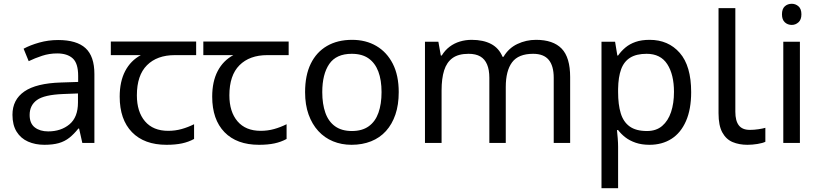

<svg xmlns="http://www.w3.org/2000/svg" viewBox="-20 -757 4342 1017"><path d="M288 -545Q386 -545 433 -502Q480 -459 480 -365V0H416L399 -76H395Q372 -47 347.5 -27.5Q323 -8 291.5 1Q260 10 215 10Q167 10 128.5 -7Q90 -24 68 -59.5Q46 -95 46 -149Q46 -229 109 -272.5Q172 -316 303 -320L394 -323V-355Q394 -422 365 -448Q336 -474 283 -474Q241 -474 203 -461.5Q165 -449 132 -433L105 -499Q140 -518 188 -531.5Q236 -545 288 -545ZM314 -259Q214 -255 175.5 -227Q137 -199 137 -148Q137 -103 164.5 -82Q192 -61 235 -61Q303 -61 348 -98.5Q393 -136 393 -214V-262Z M862 10Q744 10 679 -57Q614 -124 614 -245Q614 -325 643 -380.5Q672 -436 726 -465H567V-537H1019V-465H906Q812 -465 758.5 -411.5Q705 -358 705 -252Q705 -165 748 -114.5Q791 -64 871 -64Q908 -64 942 -73.5Q976 -83 1008 -99V-21Q979 -5 944 2.5Q909 10 862 10Z M1352 10Q1234 10 1169 -57Q1104 -124 1104 -245Q1104 -325 1133 -380.5Q1162 -436 1216 -465H1057V-537H1509V-465H1396Q1302 -465 1248.5 -411.5Q1195 -358 1195 -252Q1195 -165 1238 -114.5Q1281 -64 1361 -64Q1398 -64 1432 -73.5Q1466 -83 1498 -99V-21Q1469 -5 1434 2.5Q1399 10 1352 10Z M2092 -269Q2092 -202 2074.5 -150.5Q2057 -99 2024.5 -63Q1992 -27 1945.5 -8.5Q1899 10 1842 10Q1789 10 1744 -8.5Q1699 -27 1666 -63Q1633 -99 1614.5 -150.5Q1596 -202 1596 -269Q1596 -358 1626 -419.5Q1656 -481 1712 -513.5Q1768 -546 1845 -546Q1918 -546 1973.5 -513.5Q2029 -481 2060.5 -419.5Q2092 -358 2092 -269ZM1687 -269Q1687 -206 1703.5 -159.5Q1720 -113 1755 -88Q1790 -63 1844 -63Q1898 -63 1933 -88Q1968 -113 1984.5 -159.5Q2001 -206 2001 -269Q2001 -333 1984 -378Q1967 -423 1932.5 -447.5Q1898 -472 1843 -472Q1761 -472 1724 -418Q1687 -364 1687 -269Z M2819 -546Q2910 -546 2955 -499.5Q3000 -453 3000 -349V0H2913V-345Q2913 -408 2886.5 -440Q2860 -472 2804 -472Q2726 -472 2692.5 -427Q2659 -382 2659 -296V0H2572V-345Q2572 -387 2560 -415.5Q2548 -444 2524 -458Q2500 -472 2462 -472Q2408 -472 2377 -449.5Q2346 -427 2332.5 -384Q2319 -341 2319 -278V0H2231V-536H2302L2315 -463H2320Q2337 -491 2361.5 -509.5Q2386 -528 2416 -537Q2446 -546 2478 -546Q2540 -546 2581.5 -524Q2623 -502 2642 -456H2647Q2674 -502 2720.5 -524Q2767 -546 2819 -546Z M3421 -546Q3520 -546 3580.5 -477Q3641 -408 3641 -269Q3641 -178 3613.5 -115.5Q3586 -53 3536.5 -21.5Q3487 10 3420 10Q3379 10 3347 -1Q3315 -12 3292.5 -29.5Q3270 -47 3254 -68H3248Q3250 -51 3252 -25Q3254 1 3254 20V240H3166V-536H3238L3250 -463H3254Q3270 -486 3292.5 -505Q3315 -524 3346.5 -535Q3378 -546 3421 -546ZM3405 -472Q3351 -472 3318 -451.5Q3285 -431 3270 -390Q3255 -349 3254 -286V-269Q3254 -203 3268 -157Q3282 -111 3315.5 -87Q3349 -63 3407 -63Q3456 -63 3487.5 -90Q3519 -117 3534.5 -163.5Q3550 -210 3550 -270Q3550 -362 3514.5 -417Q3479 -472 3405 -472Z M3939 10Q3895 10 3860.5 -4.5Q3826 -19 3806 -55.5Q3786 -92 3786 -157V-714H3875V-165Q3875 -117 3893.5 -93Q3912 -69 3952 -69Q3974 -69 3997.5 -72.5Q4021 -76 4034 -80V-6Q4020 1 3992.5 5.5Q3965 10 3939 10Z M4217 -536V0H4129V-536ZM4174 -737Q4194 -737 4209.5 -723.5Q4225 -710 4225 -681Q4225 -653 4209.5 -639Q4194 -625 4174 -625Q4152 -625 4137 -639Q4122 -653 4122 -681Q4122 -710 4137 -723.5Q4152 -737 4174 -737Z"/></svg>

Font: ukorean25
Style: Book
Weight: 400
Designer: Jelle Bosma - Monotype Design Team
Foundry: Monotype Imaging Inc.
Version: Version 2.003